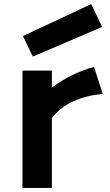

<svg xmlns="http://www.w3.org/2000/svg" viewBox="-20 -923 541 943"><path d="M90.3 0H234.9V-342.8C287.6 -412.6 374 -451.2 484.4 -461.9L441.9 -594.2C372.1 -576.2 298.3 -540.5 234.9 -493.2V-576.2H90.3ZM141.1 -645 481.9 -791 427.7 -902.8 92.8 -746.1Z"/></svg>

Font: Krona One
Style: Regular
Weight: 400
Designer: Yvonne Schüttler
Foundry: Yvonne Schüttler
Version: Version 1.002